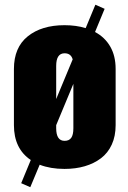

<svg xmlns="http://www.w3.org/2000/svg" viewBox="-20 -694 533 801"><path d="M214.4 -280.8 283.2 -446.3Q275.9 -471.7 249.5 -471.7Q214.4 -471.7 214.4 -418.9ZM249.5 -106.4Q268.1 -106.4 277.1 -118.9Q286.1 -131.3 286.1 -159.2V-344.2L214.4 -171.9V-159.2Q214.4 -106.4 249.5 -106.4ZM106.4 86.9 68.4 70.3 108.4 -26.4Q38.1 -73.7 38.1 -171.9V-406.2Q38.1 -496.1 95.9 -542.5Q153.8 -588.9 249 -588.9Q297.9 -588.9 337.4 -576.7L377.9 -674.3L416.5 -657.2L376.5 -560.5Q417.5 -538.6 439.9 -499.8Q462.4 -460.9 462.4 -406.2V-171.9Q462.4 -126 446.3 -90.8Q430.2 -55.7 401.1 -33.7Q372.1 -11.7 333.7 -0.5Q295.4 10.7 249 10.7Q190.4 10.7 145.5 -6.8Z"/></svg>

Font: Oswald
Style: Heavy
Weight: 800
Designer: Vernon Adams
Foundry: Vernon Adams
Version: 3.0; ttfautohint (v0.95) -l 8 -r 50 -G 200 -x 0 -w "G" -W -c